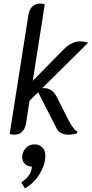

<svg xmlns="http://www.w3.org/2000/svg" viewBox="-20 -746 512 1072"><path d="M412 -11 410 -1Q383 6 361 6Q340 6 322.5 -2.5Q305 -11 297 -27L193 -231L145 -184L125 -55Q120 -27 103.5 -10.5Q87 6 61 6Q46 6 34 2L139 -665Q144 -693 160.5 -709.5Q177 -726 203 -726Q218 -726 230 -722L163 -295L332 -467Q354 -490 378.5 -502.5Q403 -515 424 -515Q451 -515 472 -507L216 -254H226Q271 -254 295 -208L361 -78Q392 -19 412 -11ZM99 272Q127 253 142 232Q157 211 158 184Q134 184 119 169.5Q104 155 104 133Q104 103 123.5 81.5Q143 60 173 60Q198 60 215.5 76.5Q233 93 233 124Q233 172 202.5 223.5Q172 275 119 306Z"/></svg>

Font: Thasadith
Style: Bold Italic
Weight: 700
Italic angle: -9°
Designer: Cadson Demak Co.,Ltd.
Foundry: Cadson Demak Co.,Ltd.
Version: Version 1.000; ttfautohint (v1.6)